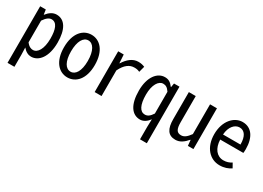

<svg xmlns="http://www.w3.org/2000/svg" viewBox="-18 -1282 3036 2219"><g transform="rotate(30 1500.0 -172.5)"><path d="M69 211H161V49L158 -45C194 -3 232 14 267 14C368 14 454 -87 454 -280C454 -455 394 -556 284 -556C234 -556 191 -526 156 -481H153L144 -544H69ZM248 -64C224 -64 193 -73 161 -116V-405C196 -458 229 -480 260 -480C330 -480 359 -403 359 -279C359 -140 309 -64 248 -64Z M750 12C861 12 956 -81 956 -271C956 -463 861 -556 750 -556C639 -556 544 -463 544 -271C544 -81 639 12 750 12ZM750 -64C684 -64 638 -136 638 -271C638 -407 684 -481 750 -481C815 -481 862 -407 862 -271C862 -136 815 -64 750 -64Z M1110 0H1202V-342C1249 -438 1305 -475 1367 -475C1396 -475 1413 -472 1439 -460L1460 -539C1432 -550 1412 -556 1374 -556C1300 -556 1240 -505 1195 -432H1191L1184 -544H1110Z M1837 211H1928V-544H1855L1846 -491H1843C1808 -537 1778 -556 1729 -556C1629 -556 1544 -454 1544 -271C1544 -82 1614 14 1721 14C1767 14 1809 -15 1840 -58L1837 41ZM1741 -64C1676 -64 1638 -134 1638 -271C1638 -404 1689 -480 1749 -480C1781 -480 1808 -468 1837 -423V-133C1805 -83 1776 -64 1741 -64Z M2191 12C2255 12 2301 -26 2343 -75H2347L2354 0H2428V-544H2336V-147C2297 -93 2265 -66 2223 -66C2163 -66 2145 -108 2145 -196V-544H2053V-184C2053 -55 2093 12 2191 12Z M2781 12C2845 12 2892 -7 2932 -33L2899 -92C2867 -72 2835 -60 2792 -60C2703 -60 2645 -134 2641 -250H2950C2952 -263 2953 -283 2953 -302C2953 -458 2886 -556 2766 -556C2654 -556 2550 -448 2550 -271C2550 -93 2653 12 2781 12ZM2640 -317C2647 -423 2704 -484 2767 -484C2834 -484 2873 -426 2873 -317Z"/></g></svg>

Font: Noto Sans Mono CJK JP Regular
Style: Regular
Weight: 400
Designer: Ryoko NISHIZUKA (kana & ideographs); Paul D. Hunt (Latin, Greek & Cyrillic); Wenlong ZHANG (bopomofo); Sandoll Communica
Foundry: Adobe Systems Incorporated
Version: Version 1.004;PS 1.004;hotconv 1.0.82;makeotf.lib2.5.63406